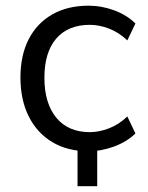

<svg xmlns="http://www.w3.org/2000/svg" viewBox="-20 -515 513 665"><path d="M248.5 130V-38.6H316.7V130ZM286.9 8.9Q214.1 8.9 161.1 -22.8Q108.1 -54.6 79.4 -112.1Q50.8 -169.5 50.8 -246.5Q50.8 -323.4 79.4 -379.1Q108.1 -434.8 161.1 -465.1Q214.1 -495.3 286.9 -495.3Q332.3 -495.3 376.2 -479Q420 -462.6 449 -433.5L421 -375.1Q391.8 -402.9 357.5 -416Q323.1 -429 291.5 -429Q215.9 -429 174.8 -381.4Q133.8 -333.7 133.8 -245.5Q133.8 -157.7 174.8 -107.5Q215.9 -57.3 291.5 -57.3Q322.6 -57.3 357.2 -70.4Q391.8 -83.4 421 -111.7L449 -52.8Q420 -24.2 375.4 -7.6Q330.7 8.9 286.9 8.9Z"/></svg>

Font: Nunito Sans 12pt ExtraLight
Style: Regular
Weight: 200
Designer: Vernon Adams
Foundry: Vernon Adams
Version: Version 3.101;gftools[0.9.27]